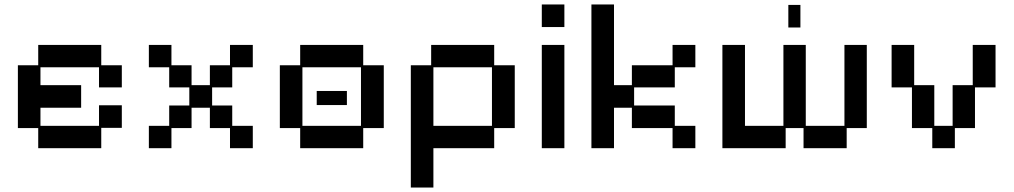

<svg xmlns="http://www.w3.org/2000/svg" viewBox="-20 -651 4535 859"><path d="M151 12V-78H60V-359H151V-450H433V-359H525V-260H423V-350H161V-270H343V-169H161V-88H423V-180H525V-79H433V12Z M646 12V-88H737V-179H827V-260H737V-350H646V-450H747V-359H837V-270H919V-359H1009V-450H1111V-350H1019V-260H929V-179H1019V-88H1111V12H1009V-78H919V-169H837V-78H747V12Z M1323 12V-78H1232V-359H1323V-450H1605V-359H1697V-78H1605V12ZM1333 -88H1595V-350H1333ZM1397 -181V-244H1532V-181Z M1818 188V-359H1909V-450H2191V-359H2283V-78H2191V12H1919V188ZM1919 -88H2181V-350H1919Z M2404 12V-450H2505V12ZM2404 -530V-631H2505V-530Z M2626 12V-631H2727V-270H2807V-359H2989V-450H3091V-350H2999V-260H2817V-179H2999V-88H3091V12H2989V-78H2807V-169H2727V12Z M3212 12V-450H3313V-88H3485V-450H3585V-88H3758V-450H3858V-78H3768V12H3575V-78H3495V12ZM3507 -528V-629H3561V-528Z M4151 12V-78H4060V-260H3969V-450H4070V-270H4160V-88H4242V-270H4332V-450H4434V-260H4342V-78H4252V12Z"/></svg>

Font: Pixelify Sans
Style: Regular
Weight: 400
Designer: Stefie Justprince
Foundry: Typecalism Foundryline
Version: Version 1.000;February 13, 2025;FontCreator 15.0.0.3015 64-b